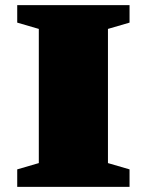

<svg xmlns="http://www.w3.org/2000/svg" viewBox="-20 -727 571 747"><path d="M484 -68V0H47V-68L131 -92.5V-614.5L47 -639V-707H484V-639L400 -614.5V-92.5Z"/></svg>

Font: Newsreader 6pt ExtraBold
Style: Regular
Weight: 800
Designer: Hugues Gentile
Foundry: Production Type
Version: Version 1.003; ttfautohint (v1.8.3)